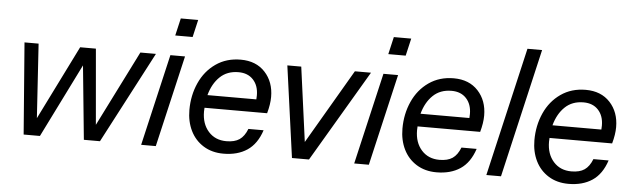

<svg xmlns="http://www.w3.org/2000/svg" viewBox="-46 -870 3438 1045"><g transform="rotate(5 1672.5 -347.5)"><path d="M494 -87 701 -500H786L524 0H436L396 -403L196 0H107L68 -500H145L171 -95L372 -500H458Z M882 -609 904 -704H999L977 -609ZM865 -500H945L829 0H749Z M1075 -231Q1074 -224 1074 -210Q1074 -143 1111 -101.5Q1148 -60 1209 -60Q1254 -60 1280.5 -78Q1307 -96 1323 -137H1406Q1381 -61 1328.5 -26Q1276 9 1199 9Q1136 9 1089.5 -20Q1043 -49 1018.5 -99Q994 -149 994 -212Q994 -292 1024.5 -360Q1055 -428 1113 -468.5Q1171 -509 1249 -509Q1333 -509 1382 -456Q1431 -403 1431 -321Q1431 -281 1417 -231ZM1085 -301H1352Q1353 -308 1353 -323Q1353 -376 1323.5 -408Q1294 -440 1243 -440Q1181 -440 1141.5 -402Q1102 -364 1085 -301Z M1635 -93 1873 -500H1961L1666 0H1573L1504 -500H1580Z M2046 -609 2068 -704H2163L2141 -609ZM2029 -500H2109L1993 0H1913Z M2239 -231Q2238 -224 2238 -210Q2238 -143 2275 -101.5Q2312 -60 2373 -60Q2418 -60 2444.5 -78Q2471 -96 2487 -137H2570Q2545 -61 2492.5 -26Q2440 9 2363 9Q2300 9 2253.5 -20Q2207 -49 2182.5 -99Q2158 -149 2158 -212Q2158 -292 2188.5 -360Q2219 -428 2277 -468.5Q2335 -509 2413 -509Q2497 -509 2546 -456Q2595 -403 2595 -321Q2595 -281 2581 -231ZM2249 -301H2516Q2517 -308 2517 -323Q2517 -376 2487.5 -408Q2458 -440 2407 -440Q2345 -440 2305.5 -402Q2266 -364 2249 -301Z M2798 -704H2878L2715 0H2635Z M2960 -231Q2959 -224 2959 -210Q2959 -143 2996 -101.5Q3033 -60 3094 -60Q3139 -60 3165.5 -78Q3192 -96 3208 -137H3291Q3266 -61 3213.5 -26Q3161 9 3084 9Q3021 9 2974.5 -20Q2928 -49 2903.5 -99Q2879 -149 2879 -212Q2879 -292 2909.5 -360Q2940 -428 2998 -468.5Q3056 -509 3134 -509Q3218 -509 3267 -456Q3316 -403 3316 -321Q3316 -281 3302 -231ZM2970 -301H3237Q3238 -308 3238 -323Q3238 -376 3208.5 -408Q3179 -440 3128 -440Q3066 -440 3026.5 -402Q2987 -364 2970 -301Z"/></g></svg>

Font: CBA Beacon Sans
Style: Italic
Weight: 400
Italic angle: -13°
Designer: Wei Huang
Foundry: Wei Huang
Version: Version 1.002